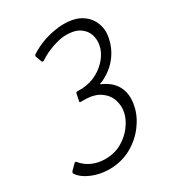

<svg xmlns="http://www.w3.org/2000/svg" viewBox="-166 -778 805 882"><g transform="rotate(-30 236.0 -336.5)"><path d="M155 5Q124 5 94 -3Q64 -11 39.5 -25.5Q15 -40 2 -60Q0 -63 0.5 -66Q1 -69 4 -73L30 -99Q33 -102 36 -102.5Q39 -103 41 -100Q64 -72 95.5 -58.5Q127 -45 163 -45Q212 -45 250 -66.5Q288 -88 312.5 -121Q337 -154 344 -187Q351 -221 340 -253.5Q329 -286 298 -307.5Q267 -329 214 -329Q209 -329 205 -329Q201 -329 197 -329Q193 -329 191 -331Q189 -333 191 -337L198 -371Q199 -379 207 -379Q211 -379 217 -379Q223 -379 232 -379Q278 -382 313 -401.5Q348 -421 371 -450Q394 -479 400 -510Q406 -540 397 -567Q388 -594 362 -611.5Q336 -629 292 -629Q259 -629 217.5 -614.5Q176 -600 147 -580Q135 -572 132 -582L121 -612Q120 -615 121.5 -618.5Q123 -622 126 -623Q153 -641 185 -653.5Q217 -666 248.5 -672Q280 -678 305 -678Q365 -678 400.5 -654.5Q436 -631 449.5 -593.5Q463 -556 453 -515Q447 -484 430.5 -454.5Q414 -425 388.5 -401.5Q363 -378 327 -361Q322 -360 318 -358.5Q314 -357 314 -355Q314 -354 327 -348Q374 -325 392.5 -284Q411 -243 399 -188Q389 -140 355.5 -95.5Q322 -51 271 -23Q220 5 155 5Z"/></g></svg>

Font: Glory Thin Light
Style: Italic
Weight: 300
Italic angle: -12°
Version: Version 1.011